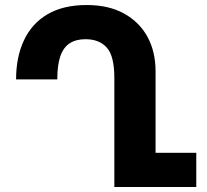

<svg xmlns="http://www.w3.org/2000/svg" viewBox="-20 -744 824 764"><path d="M599 0H435V-434Q435 -521 405 -554.5Q375 -588 320 -588Q282 -588 257 -571.5Q232 -555 220 -520Q208 -485 208 -428H44Q44 -517 75.5 -584Q107 -651 169.5 -687.5Q232 -724 325 -724Q412 -724 473 -690.5Q534 -657 566.5 -598Q599 -539 599 -460ZM582 -136H761V0H582Z"/></svg>

Font: Noto Sans Armenian ExtraBold
Style: Regular
Weight: 800
Version: Version 2.007